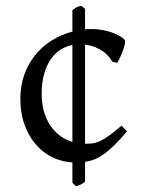

<svg xmlns="http://www.w3.org/2000/svg" viewBox="-20 -628 509 668"><path d="M125 -300.8Q125 -266.6 133.3 -238.8Q141.6 -210.9 156 -189.9Q170.4 -168.9 189.9 -155Q209.5 -141.1 231.9 -134.3V-471.7Q210 -467.3 190.7 -455.1Q171.4 -442.9 156.7 -421.9Q142.1 -400.9 133.5 -370.8Q125 -340.8 125 -300.8ZM275.9 3.9Q271.5 7.8 268.1 10Q264.6 12.2 261.5 13.9Q258.3 15.6 254.2 16.8Q250 18.1 244.1 20L231.9 7.8V-63Q197.3 -64.5 164.8 -79.6Q132.3 -94.7 106.9 -122.8Q81.5 -150.9 66.2 -191.9Q50.8 -232.9 50.8 -286.1Q50.8 -329.1 64.2 -367.2Q77.6 -405.3 101.6 -435.3Q125.5 -465.3 158.9 -486.6Q192.4 -507.8 231.9 -518.1V-592.8Q238.8 -597.2 241.7 -599.4Q244.6 -601.6 246.8 -602.8Q249 -604 252.4 -605Q255.9 -606 263.2 -607.9L275.9 -597.2V-525.9Q281.7 -526.4 287.6 -526.6Q293.5 -526.9 299.8 -526.9Q315.9 -526.9 332.8 -524.2Q349.6 -521.5 365.2 -516.4Q380.9 -511.2 393.8 -504.2Q406.7 -497.1 415 -487.8Q416 -482.4 413.6 -471.7Q411.1 -460.9 406.7 -449.2Q402.3 -437.5 397 -426.5Q391.6 -415.5 387.2 -409.2L370.1 -414.1Q365.7 -421.9 358.2 -431.2Q350.6 -440.4 339.1 -448.7Q327.6 -457 312 -463.6Q296.4 -470.2 275.9 -472.7V-127.9Q289.1 -127.9 300.8 -129.2Q312.5 -130.4 326.4 -136.5Q340.3 -142.6 358.4 -155.3Q376.5 -168 402.8 -190.9L421.9 -170.9Q397 -141.6 377 -122.1Q356.9 -102.5 339.6 -90.6Q322.3 -78.6 306.9 -72.8Q291.5 -66.9 275.9 -64.9Z"/></svg>

Font: Gentium Basic
Style: Regular
Weight: 400
Designer: J. Victor Gaultney and Annie Olsen
Foundry: SIL International
Version: Version 1.100